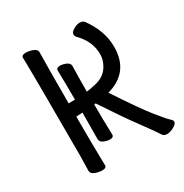

<svg xmlns="http://www.w3.org/2000/svg" viewBox="-169 -843 952 995"><g transform="rotate(-30 306.5 -345.0)"><path d="M548 21Q529 21 521 9Q506 -16 447.5 -95Q389 -174 305 -302L296 -301Q296 -210 299 -119Q299 -103 277 -103Q259 -103 240 -111.5Q221 -120 221 -137L222 -295L184 -293Q184 -106 187 0Q187 16 162 16Q142 16 120 7.5Q98 -1 98 -18L100 -107Q100 -589 97 -695Q97 -711 122 -711Q142 -711 164 -702.5Q186 -694 186 -677Q184 -588 184 -372Q204 -372 222 -373Q222 -457 220 -548Q220 -564 242 -564Q259 -564 278.5 -555.5Q298 -547 298 -530Q296 -450 296 -378Q322 -381 348 -387Q409 -400 435 -447Q453 -478 453 -512Q453 -589 392 -650Q384 -658 384 -670Q384 -682 404 -694Q424 -706 442 -706Q460 -706 469 -695Q535 -604 535 -509Q535 -357 390 -317Q491 -164 537 -107Q583 -50 597 -37.5Q611 -25 611 -18Q611 -3 587.5 9Q564 21 548 21Z"/></g></svg>

Font: ToneOZ-Pinyin-WenKai-Medium
Style: Medium
Weight: 700
Designer: Fontworks Inc.
Foundry: ToneOZ
Version: Version 0.240331